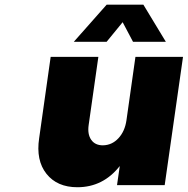

<svg xmlns="http://www.w3.org/2000/svg" viewBox="-20 -785 796 814"><path d="M146 -199.2 194.8 -543.9H397L356 -255.9Q350.1 -216.3 366.5 -192.6Q382.8 -168.9 416 -168.9Q454.6 -169.4 481.9 -198.7Q509.3 -228 516.1 -274.9L554.2 -543.9H755.9L678.2 0H476.1L487.8 -81.1Q417 8.8 308.1 8.8Q222.2 8.8 177 -48.1Q131.8 -105 146 -199.2ZM293 -607.9 432.1 -765.1H587.9L683.1 -607.9H543.9L500 -690.9L432.1 -607.9Z"/></svg>

Font: Trueno ExtraBold
Style: Italic
Weight: 800
Designer: Julieta Ulanovsky
Foundry: Julieta Ulanovsky
Version: Version 3.001b | FøM Fix